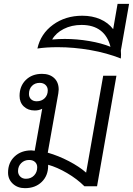

<svg xmlns="http://www.w3.org/2000/svg" viewBox="-20 -971 693 1001"><path d="M587 -576 486 0H420Q382 -38 330 -68.5Q278 -99 231 -112V-107Q231 -55 197.5 -22.5Q164 10 110 10Q72 10 47 -13Q22 -36 22 -71Q22 -123 56 -155Q90 -187 144 -187Q149 -187 161 -185L200 -404Q183 -395 161 -395Q126 -395 104 -416Q82 -437 82 -471Q82 -522 114.5 -554Q147 -586 199 -586Q239 -586 262.5 -564Q286 -542 286 -504Q286 -498 284 -484L229 -175Q285 -159 339.5 -130.5Q394 -102 429 -71L518 -576ZM171 -443Q197 -443 213 -459Q229 -475 229 -500Q229 -517 217.5 -528Q206 -539 187 -539Q162 -539 146.5 -523Q131 -507 131 -481Q131 -464 142 -453.5Q153 -443 171 -443ZM174 -99Q174 -116 162.5 -126.5Q151 -137 132 -137Q107 -137 90.5 -120.5Q74 -104 74 -79Q74 -62 85.5 -50.5Q97 -39 115 -39Q141 -39 157.5 -56Q174 -73 174 -99Z M610 -707Q611 -701 611 -687Q611 -673 610 -666Q537 -695 451 -710Q365 -725 281 -725Q220 -725 175 -718Q192 -795 256.5 -842Q321 -889 409 -889Q461 -889 502.5 -871Q544 -853 570 -819L593 -951H653ZM556 -727Q542 -783 504 -812Q466 -841 405 -841Q353 -841 312 -820Q271 -799 252 -765Q285 -768 318 -768Q381 -768 445.5 -757Q510 -746 556 -727Z"/></svg>

Font: Sarabun Light
Style: Italic
Weight: 300
Italic angle: -10°
Designer: Suppakit Chalermlarp | Katatrad Co.,Ltd.
Foundry: Cadson Demak Co.,Ltd.
Version: Version 1.000; ttfautohint (v1.6)